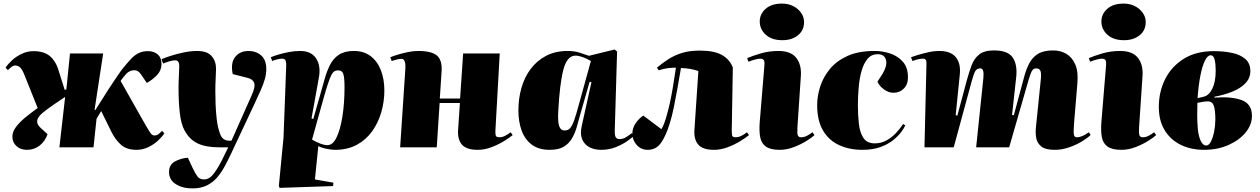

<svg xmlns="http://www.w3.org/2000/svg" viewBox="-20 -821 7020 1070"><path d="M507 -209 511 -207Q525 -228 545.5 -261.5Q566 -295 589 -330Q612 -365 632 -394.5Q652 -424 663 -438Q689 -470 709 -491.5Q729 -513 751.5 -524.5Q774 -536 805 -536Q837 -536 858.5 -518Q880 -500 880 -465Q880 -428 853.5 -401Q827 -374 798 -359L766 -406Q750 -431 725.5 -429.5Q701 -428 684 -410Q677 -402 667 -390Q657 -378 652 -370Q687 -308 722.5 -245.5Q758 -183 793 -121Q813 -87 821 -76.5Q829 -66 842 -66Q853 -66 861.5 -72Q870 -78 883 -92L896 -78Q883 -58 859.5 -36.5Q836 -15 805.5 -0.5Q775 14 741 14Q686 14 654.5 -14Q623 -42 601 -86Q587 -115 572.5 -144Q558 -173 544 -202Q537 -192 531 -181Q525 -170 518 -159L501 0H311L343 -281Q283 -241 249 -216.5Q215 -192 201 -176Q187 -160 187 -143Q187 -125 210 -105L245 -73Q231 -33 200.5 -9.5Q170 14 131 14Q94 14 71.5 -7Q49 -28 49 -59Q49 -87 69.5 -114Q90 -141 122.5 -167.5Q155 -194 190 -219Q172 -265 153.5 -310Q135 -355 117 -401Q103 -437 90.5 -446.5Q78 -456 65 -456Q55 -456 46.5 -450Q38 -444 24 -430L11 -444Q24 -464 47.5 -485.5Q71 -507 102 -521.5Q133 -536 166 -536Q224 -536 256.5 -509.5Q289 -483 304 -436Q313 -407 322.5 -377.5Q332 -348 341 -319L350 -324L370 -523H555Z M1268 35Q1251 71 1232.5 105.5Q1214 140 1190 168Q1166 196 1132.5 212.5Q1099 229 1052 229Q997 229 959.5 205Q922 181 922 138Q922 97 954.5 79Q987 61 1027 58L1052 112Q1068 146 1080.5 162.5Q1093 179 1117 179Q1146 179 1169 149.5Q1192 120 1214 77L1252 0H1200Q1128 0 1082 -21.5Q1036 -43 1008 -95Q989 -130 982 -191.5Q975 -253 975 -332Q975 -365 977 -400Q979 -435 979 -451Q979 -470 973 -477.5Q967 -485 956 -485Q944 -485 925 -479.5Q906 -474 889 -467L880 -491Q898 -499 932 -510Q966 -521 1005 -529Q1044 -537 1078 -537Q1134 -537 1159 -509Q1184 -481 1184 -437Q1184 -422 1182 -386Q1180 -350 1180 -313Q1180 -280 1181.5 -238.5Q1183 -197 1188 -155Q1193 -113 1205 -79Q1213 -55 1226.5 -46Q1240 -37 1256 -37H1270L1383 -291Q1404 -338 1396.5 -359Q1389 -380 1360 -387L1277 -408Q1264 -470 1290.5 -503.5Q1317 -537 1365 -537Q1406 -537 1435 -512.5Q1464 -488 1464 -435Q1464 -409 1456.5 -382Q1449 -355 1433.5 -319.5Q1418 -284 1393 -231Z M1575 -453Q1576 -470 1572 -482Q1568 -494 1552 -494Q1539 -494 1522.5 -489.5Q1506 -485 1497 -481L1489 -502Q1505 -509 1532 -517Q1559 -525 1590.5 -531Q1622 -537 1652 -537Q1715 -537 1742 -495Q1769 -453 1757 -388L1716 -161L1726 -158L1761 -281Q1776 -332 1788.5 -378Q1801 -424 1819.5 -460Q1838 -496 1869.5 -516.5Q1901 -537 1952 -537Q2007 -537 2045 -508.5Q2083 -480 2102.5 -430Q2122 -380 2122 -317Q2122 -255 2105 -196Q2088 -137 2054 -89.5Q2020 -42 1968.5 -14Q1917 14 1847 14Q1829 14 1800.5 8.5Q1772 3 1754 -7L1735 179L1838 197L1836 216L1538 226L1534 215L1560 -54ZM1864 -429Q1853 -429 1844 -424Q1835 -419 1826.5 -402.5Q1818 -386 1807 -352.5Q1796 -319 1780 -262L1719 -43Q1743 -29 1765.5 -20.5Q1788 -12 1804 -12Q1835 -12 1856 -56Q1877 -100 1888.5 -173.5Q1900 -247 1900 -336Q1900 -387 1893.5 -408Q1887 -429 1864 -429Z M2543 -247H2430L2414 0H2210L2239 -438Q2242 -493 2218 -493Q2206 -493 2193.5 -490Q2181 -487 2163 -481L2155 -502Q2172 -509 2198.5 -517Q2225 -525 2254.5 -531Q2284 -537 2309 -537Q2385 -537 2415 -511.5Q2445 -486 2441 -424Q2439 -386 2436 -348Q2433 -310 2431 -272H2544L2561 -523H2765L2741 -96Q2740 -77 2742.5 -66.5Q2745 -56 2763 -56Q2780 -56 2796.5 -65Q2813 -74 2826 -84L2837 -68Q2820 -54 2788.5 -34.5Q2757 -15 2718.5 -0.5Q2680 14 2643 14Q2579 14 2554 -15.5Q2529 -45 2533 -98Z M3406 -94Q3405 -72 3410 -59Q3415 -46 3434 -46Q3453 -46 3471.5 -58Q3490 -70 3501 -79L3513 -65Q3504 -55 3477.5 -36Q3451 -17 3413 -1.5Q3375 14 3330 14Q3293 14 3265 -0.5Q3237 -15 3224.5 -44.5Q3212 -74 3222 -119L3276 -363L3266 -365L3215 -188Q3205 -152 3195 -116Q3185 -80 3168 -50.5Q3151 -21 3122 -3.5Q3093 14 3043 14Q2982 14 2943.5 -15Q2905 -44 2887 -93.5Q2869 -143 2869 -206Q2869 -272 2886 -331.5Q2903 -391 2937.5 -437Q2972 -483 3023.5 -510Q3075 -537 3144 -537Q3180 -537 3208.5 -528Q3237 -519 3262 -510L3405 -545L3419 -534ZM3127 -94Q3145 -94 3156.5 -106Q3168 -118 3179.5 -150Q3191 -182 3207 -242L3273 -481Q3249 -495 3226.5 -503Q3204 -511 3187 -511Q3140 -511 3119.5 -432Q3099 -353 3091 -199Q3088 -144 3096 -119Q3104 -94 3127 -94Z M3641 -444Q3672 -470 3705.5 -491.5Q3739 -513 3781 -526Q3823 -539 3879 -539Q3959 -539 4002.5 -515Q4046 -491 4064 -445L4058 -96Q4058 -77 4060 -66.5Q4062 -56 4080 -56Q4097 -56 4113.5 -65Q4130 -74 4143 -84L4154 -68Q4137 -54 4105.5 -34.5Q4074 -15 4035.5 -0.5Q3997 14 3960 14Q3896 14 3871 -15.5Q3846 -45 3850 -98L3872 -425Q3850 -433 3826 -437Q3802 -441 3775 -442Q3766 -389 3756 -332.5Q3746 -276 3735.5 -224.5Q3725 -173 3713 -135Q3691 -63 3663.5 -24.5Q3636 14 3590 14Q3552 14 3528 -13.5Q3504 -41 3504 -75Q3504 -107 3522 -133.5Q3540 -160 3565 -177L3666 -101Q3674 -113 3682.5 -136.5Q3691 -160 3696 -179Q3706 -214 3713.5 -248.5Q3721 -283 3729 -329.5Q3737 -376 3747 -444Q3725 -444 3701.5 -441Q3678 -438 3651 -429Z M4214 -701Q4214 -743 4247 -772Q4280 -801 4338 -801Q4373 -801 4400.5 -787Q4428 -773 4444.5 -749.5Q4461 -726 4461 -698Q4461 -652 4427 -624.5Q4393 -597 4340 -597Q4281 -597 4247.5 -627.5Q4214 -658 4214 -701ZM4240 -457Q4242 -475 4237.5 -484.5Q4233 -494 4216 -494Q4207 -494 4189 -489.5Q4171 -485 4151 -477L4144 -497Q4171 -509 4218.5 -523Q4266 -537 4318 -537Q4388 -537 4418 -498Q4448 -459 4443 -395L4424 -112Q4422 -81 4425.5 -68.5Q4429 -56 4445 -56Q4462 -56 4478.5 -65Q4495 -74 4508 -84L4519 -68Q4508 -57 4477.5 -37.5Q4447 -18 4406.5 -2Q4366 14 4325 14Q4274 14 4248.5 -4Q4223 -22 4216.5 -56.5Q4210 -91 4214 -142Z M4854 -537Q4898 -537 4940.5 -523Q4983 -509 5011.5 -477Q5040 -445 5040 -390Q5040 -350 5016.5 -327Q4993 -304 4959 -304Q4932 -304 4906 -323Q4880 -342 4870 -366L4891 -398Q4926 -451 4918 -485Q4910 -519 4871 -519Q4837 -519 4815.5 -494Q4794 -469 4782 -427.5Q4770 -386 4765.5 -335.5Q4761 -285 4761 -234Q4761 -179 4766.5 -130.5Q4772 -82 4792 -52Q4812 -22 4855 -22Q4891 -22 4920.5 -38.5Q4950 -55 4973.5 -80Q4997 -105 5013 -130L5025 -122Q5019 -108 5002.5 -85.5Q4986 -63 4957.5 -40Q4929 -17 4886.5 -1.5Q4844 14 4786 14Q4714 14 4657 -12Q4600 -38 4567 -93Q4534 -148 4534 -236Q4534 -285 4550.5 -337.5Q4567 -390 4604 -435.5Q4641 -481 4702.5 -509Q4764 -537 4854 -537Z M5460 -384Q5466 -440 5444 -440Q5425 -440 5416 -426Q5407 -412 5394 -364L5295 0H5132L5143 -462Q5144 -480 5139.5 -487Q5135 -494 5124 -494Q5111 -494 5098 -491Q5085 -488 5065 -481L5057 -502Q5067 -506 5093 -514Q5119 -522 5152 -529.5Q5185 -537 5215 -537Q5278 -537 5306.5 -502.5Q5335 -468 5329 -407L5306 -180L5315 -176L5369 -377Q5381 -421 5395 -458Q5409 -495 5437 -517.5Q5465 -540 5519 -540Q5598 -540 5624.5 -499.5Q5651 -459 5643 -389L5620 -180L5630 -179L5689 -398Q5700 -438 5717 -470Q5734 -502 5765 -521Q5796 -540 5849 -540Q5890 -540 5922.5 -521Q5955 -502 5972.5 -461.5Q5990 -421 5984 -355L5966 -139Q5962 -87 5964.5 -71.5Q5967 -56 5981 -56Q6010 -56 6048 -84L6058 -69Q6045 -55 6013 -35Q5981 -15 5940 -0.5Q5899 14 5859 14Q5805 14 5782 -5.5Q5759 -25 5754.5 -53.5Q5750 -82 5753 -110L5780 -375Q5784 -411 5778.5 -425.5Q5773 -440 5754 -440Q5739 -440 5730.5 -425Q5722 -410 5710 -368L5604 0H5420Z M6118 -701Q6118 -743 6151 -772Q6184 -801 6242 -801Q6277 -801 6304.5 -787Q6332 -773 6348.5 -749.5Q6365 -726 6365 -698Q6365 -652 6331 -624.5Q6297 -597 6244 -597Q6185 -597 6151.5 -627.5Q6118 -658 6118 -701ZM6144 -457Q6146 -475 6141.5 -484.5Q6137 -494 6120 -494Q6111 -494 6093 -489.5Q6075 -485 6055 -477L6048 -497Q6075 -509 6122.5 -523Q6170 -537 6222 -537Q6292 -537 6322 -498Q6352 -459 6347 -395L6328 -112Q6326 -81 6329.5 -68.5Q6333 -56 6349 -56Q6366 -56 6382.5 -65Q6399 -74 6412 -84L6423 -68Q6412 -57 6381.5 -37.5Q6351 -18 6310.5 -2Q6270 14 6229 14Q6178 14 6152.5 -4Q6127 -22 6120.5 -56.5Q6114 -91 6118 -142Z M6689 14Q6617 14 6560 -14Q6503 -42 6470.5 -95.5Q6438 -149 6438 -225Q6438 -309 6473 -379.5Q6508 -450 6576.5 -493Q6645 -536 6744 -536Q6801 -536 6847 -526Q6893 -516 6920.5 -492Q6948 -468 6948 -425Q6948 -386 6921 -357.5Q6894 -329 6848.5 -310.5Q6803 -292 6748 -282V-277Q6843 -284 6900 -263Q6957 -242 6957 -175Q6957 -126 6922 -83Q6887 -40 6826.5 -13Q6766 14 6689 14ZM6654 -274 6688 -282Q6718 -289 6736.5 -327.5Q6755 -366 6755 -428Q6755 -465 6749 -489Q6743 -513 6727 -513Q6710 -513 6695 -483Q6680 -453 6669.5 -399Q6659 -345 6654 -274ZM6702 -10Q6717 -10 6728.5 -32.5Q6740 -55 6746.5 -88.5Q6753 -122 6753 -156Q6753 -204 6745 -230Q6737 -256 6712 -256Q6690 -256 6653 -248Q6652 -214 6652 -179Q6652 -144 6655 -106Q6659 -62 6671.5 -36Q6684 -10 6702 -10Z"/></svg>

Font: Literata 72pt Black
Style: Italic
Weight: 900
Italic angle: -2°
Designer: Latin by Veronika Burian and Jose Scaglione. Greek by Irene Vlachou. Cyrillic by Vera Evstafieva
Foundry: TypeTogether
Version: Version 3.002